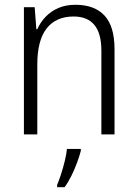

<svg xmlns="http://www.w3.org/2000/svg" viewBox="-20 -562 576 803"><path d="M296 -542Q375 -542 417 -497Q459 -452 459 -356V0H404V-349Q404 -423 374.5 -458Q345 -493 288 -493Q214 -493 175 -443Q136 -393 136 -292V0H80V-532H125L132 -440H136Q149 -469 171 -492Q193 -515 224 -528.5Q255 -542 296 -542ZM318 69Q312 92 302 119Q292 146 279 172.5Q266 199 250 221H219V211Q226 195 235 167.5Q244 140 251 111Q258 82 260 61H318Z"/></svg>

Font: Noto Sans Thai SemiCondensed Light
Style: Regular
Weight: 300
Width: 4
Designer: Monotype Design Team
Foundry: Monotype Imaging Inc.
Version: Version 2.001